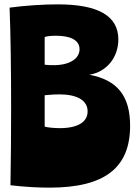

<svg xmlns="http://www.w3.org/2000/svg" viewBox="-20 -850 624 881"><path d="M185 -680C195 -684 215 -686 237 -686C307 -686 345 -664 345 -624C345 -580 298 -551 227 -551C214 -551 204 -551 185 -553ZM28 0C95 8 158 11 207 11C461 11 577 -80 577 -273C577 -409 519 -483 390 -507C469 -520 523 -586 523 -669C523 -777 431 -830 245 -830C183 -830 98 -825 24 -815C29 -690 31 -523 31 -350C31 -228 30 -124 28 0ZM185 -413C216 -416 235 -417 252 -417C333 -417 382 -390 382 -339C382 -290 337 -262 254 -262C229 -262 198 -265 185 -269Z"/></svg>

Font: Ranchers
Style: Regular
Weight: 400
Designer: Pablo Impallari, Brenda Gallo
Foundry: Pablo Impallari, Brenda Gallo
Version: Version 1.000